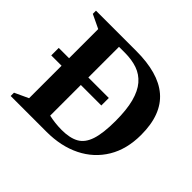

<svg xmlns="http://www.w3.org/2000/svg" viewBox="-144 -793 974 974"><g transform="rotate(45 343.0 -306.0)"><path d="M36.9 -291.1V-344.9H396.1V-291.1ZM36.9 0V-23.7L110.9 -58V-554L36.9 -589.3V-612H326.1Q404 -612 463.6 -595.4Q523.1 -578.8 563.5 -544.3Q603.9 -509.8 624.3 -456Q644.7 -402.3 644.7 -328Q644.7 -226 600.5 -152.4Q556.2 -78.7 477.3 -39.4Q398.4 0 294 0ZM249.1 -71.2Q269.5 -66.5 293.4 -63.7Q317.2 -60.9 342.1 -60.9Q399.9 -60.9 435.1 -80.5Q470.4 -100.1 486.6 -149.2Q502.9 -198.4 502.9 -286.3Q502.9 -366.4 488.7 -420.1Q474.5 -473.8 447.1 -505.7Q419.6 -537.6 380.4 -551.3Q341.1 -564.9 291 -564.9H249.1Z"/></g></svg>

Font: Ancizar Serif Light
Style: Regular
Weight: 300
Designer: Cesar Puertas, Viviana Monsalve, Julian Moncada, Julian Prieto, Jose Castro, Felipe Aragon, Mariel Hernandez, Sara Alarc
Version: Version 8.100